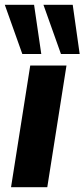

<svg xmlns="http://www.w3.org/2000/svg" viewBox="-24 -780 352 800"><path d="M22 0 102 -507H253L173 0ZM230 -555 157 -760H279L308 -555ZM69 -555 -4 -760H118L148 -555Z"/></svg>

Font: Mulish ExtraLight ExtraBold
Style: Italic
Weight: 800
Italic angle: -9°
Version: Version 3.603